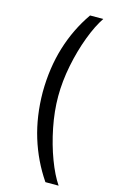

<svg xmlns="http://www.w3.org/2000/svg" viewBox="-140 -790 621 1042"><g transform="rotate(15 170.5 -268.5)"><path d="M229.5 -737.3H303.7Q270.5 -688.5 241.2 -610.8Q211.9 -533.2 193.8 -443.4Q175.8 -353.5 175.8 -269.5Q175.8 -185.5 193.8 -95.2Q211.9 -4.9 241.2 72.8Q270.5 150.4 303.7 199.2H229.5Q161.1 98.6 125.5 -17.6Q89.8 -133.8 88.9 -269.5Q89.8 -406.2 125.5 -522.5Q161.1 -638.7 229.5 -737.3Z"/></g></svg>

Font: Pretendard JP Variable
Style: Regular
Weight: 400
Designer: Base glyphs from Inter by Rasmus Andersson; Hangul glyphs from Noto Sans CJK(Source Han Sans) by Jang Soo-young and Kang
Foundry: Kil Hyung-jin
Version: Version 1.307;Glyphs 3.2 (3192)